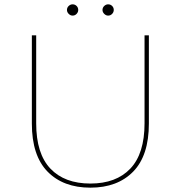

<svg xmlns="http://www.w3.org/2000/svg" viewBox="-20 -863 834 886"><path d="M397 3Q272 3 199.5 -71Q127 -145 127 -293V-700H147V-294Q147 -154 212.5 -85Q278 -16 397 -16Q516 -16 581.5 -85Q647 -154 647 -294V-700H667V-293Q667 -145 594.5 -71Q522 3 397 3ZM479 -791Q469 -791 461 -799Q453 -807 453 -817Q453 -828 461 -835.5Q469 -843 479 -843Q490 -843 497.5 -835.5Q505 -828 505 -817Q505 -807 497.5 -799Q490 -791 479 -791ZM315 -791Q305 -791 297 -799Q289 -807 289 -817Q289 -828 297 -835.5Q305 -843 315 -843Q326 -843 333.5 -835.5Q341 -828 341 -817Q341 -807 333.5 -799Q326 -791 315 -791Z"/></svg>

Font: Montserrat Thin Thin
Style: Regular
Weight: 250
Version: Version 9.000